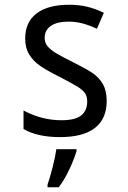

<svg xmlns="http://www.w3.org/2000/svg" viewBox="-20 -567 540 808"><path d="M79 -24V-102Q156 -61 238 -61Q297 -61 322 -81.5Q347 -102 347 -140Q347 -161 337.5 -175Q328 -189 305 -203Q282 -217 228 -245Q176 -271 148 -290.5Q120 -310 103 -337.5Q86 -365 86 -405Q86 -474 134 -510.5Q182 -547 271 -547Q311 -547 345.5 -539Q380 -531 417 -513L388 -446Q353 -462 325 -469Q297 -476 269 -476Q220 -476 194 -458Q168 -440 168 -408Q168 -387 180 -372.5Q192 -358 215.5 -343.5Q239 -329 292 -303Q342 -278 369.5 -259.5Q397 -241 413 -213Q429 -185 429 -142Q429 -67 379.5 -28.5Q330 10 232 10Q138 10 79 -24ZM180 210Q190 182 201.5 136.5Q213 91 217 61H302V69Q292 103 271 147.5Q250 192 227 221H180Z"/></svg>

Font: Noto Sans Mono UI Cond
Style: Regular
Weight: 400
Width: 3
Monospace: yes
Designer: Monotype Design team
Foundry: Monotype Imaging Inc.
Version: Version 1.000